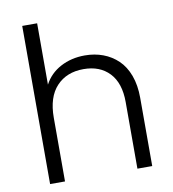

<svg xmlns="http://www.w3.org/2000/svg" viewBox="-83 -813 798 885"><g transform="rotate(-10 316.5 -370.0)"><path d="M80.1 0V-740.2H149.9V-453.1Q175.8 -502.4 226.3 -529.3Q276.9 -556.2 339.8 -556.2Q386.2 -556.2 425.3 -541.5Q464.4 -526.9 494.4 -498.3Q524.4 -469.7 541.3 -424.1Q558.1 -378.4 558.1 -319.8V0H488.8V-312Q488.8 -400.9 444.3 -448Q399.9 -495.1 323.2 -495.1Q244.1 -495.1 197 -444.8Q149.9 -394.5 149.9 -297.9V0Z"/></g></svg>

Font: SVN-Poppins Light
Style: Regular
Weight: 300
Designer: Ninad Kale (Devanagari), Jonny Pinhorn (Latin)
Foundry: Indian Type Foundry
Version: Version 3.002 2017